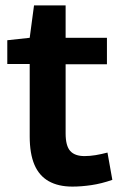

<svg xmlns="http://www.w3.org/2000/svg" viewBox="-20 -681 443 711"><path d="M248 10Q196 10 160.5 -10Q125 -30 107.5 -71Q90 -112 90 -176V-444H7V-532L90 -541L106 -661H223V-541H376V-443H223V-187Q223 -141 240 -122Q257 -103 293 -103Q313 -103 334 -106.5Q355 -110 378 -116L396 -15Q356 -1 318.5 4.5Q281 10 248 10Z"/></svg>

Font: Georama ExtraCondensed Thin SemiBold
Style: Regular
Weight: 600
Version: Version 1.001